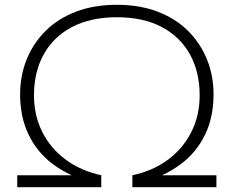

<svg xmlns="http://www.w3.org/2000/svg" viewBox="-20 -782 976 802"><path d="M468 -762Q563 -762 638 -733.5Q713 -705 765 -653.5Q817 -602 844.5 -534Q872 -466 872 -388Q872 -294 837.5 -221.5Q803 -149 740 -100Q702 -71 657 -50H884V0H533V-50Q618 -68 681 -114.5Q744 -161 779 -230Q814 -299 814 -384Q814 -482 773 -555.5Q732 -629 655 -669.5Q578 -710 468 -710Q359 -710 281.5 -669.5Q204 -629 163 -555.5Q122 -482 122 -384Q122 -299 157 -230Q192 -161 255.5 -114.5Q319 -68 403 -50V0H52V-50H279Q234 -71 196 -100Q133 -149 98.5 -221.5Q64 -294 64 -388Q64 -466 91.5 -534Q119 -602 171 -653.5Q223 -705 298 -733.5Q373 -762 468 -762Z"/></svg>

Font: Bounded
Style: Regular
Weight: 200
Designer: Vlad Churkin
Version: Version 1.0